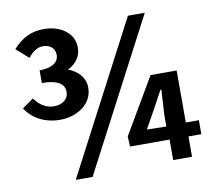

<svg xmlns="http://www.w3.org/2000/svg" viewBox="-88 -870 1171 1043"><g transform="rotate(-10 497.0 -348.5)"><path d="M32 -362C71 -301 139 -266 221 -266C318 -266 401 -324 401 -411C401 -469 361 -508 310 -527C355 -551 383 -585 383 -637C383 -718 307 -767 219 -767C146 -767 96 -740 47 -686L115 -626C137 -655 165 -676 197 -676C236 -676 263 -653 263 -617C263 -574 223 -550 157 -550V-480C239 -480 281 -456 281 -410C281 -368 246 -344 202 -344C159 -344 125 -364 94 -406ZM247 70H340L774 -759H681ZM569 -57H787V56H891V-56H962V-133H890V-420H746L566 -113ZM675 -132 733 -236 785 -332H790L782 -191V-130Z"/></g></svg>

Font: GenEiGothic-pro-Regular
Style: Bold
Weight: 700
Designer: Ryoko NISHIZUKA (kana & ideographs); Paul D. Hunt (Latin, Greek & Cyrillic); Wenlong ZHANG (bopomofo); Sandoll Communica
Foundry: Adobe Systems Incorporated; o_tamon
Version: Version 1.000.140830